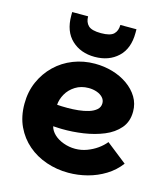

<svg xmlns="http://www.w3.org/2000/svg" viewBox="-117 -880 852 978"><g transform="rotate(15 309.0 -391.0)"><path d="M334 7Q273 7 217.5 -12Q162 -31 119.5 -67.5Q77 -104 52.5 -156Q28 -208 28 -275Q28 -339 51.5 -392Q75 -445 115.5 -484Q156 -523 209.5 -544Q263 -565 323 -565Q372 -565 416.5 -552Q461 -539 496.5 -514Q532 -489 552.5 -455Q573 -421 573 -379Q573 -326 543 -291Q513 -256 464.5 -236Q416 -216 358.5 -207.5Q301 -199 245 -200Q238 -200 228.5 -200.5Q219 -201 211 -201.5Q203 -202 199 -202Q205 -179 224.5 -160.5Q244 -142 274 -131Q304 -120 336 -120Q368 -120 397.5 -131Q427 -142 451 -159Q475 -176 492 -197L600 -112Q570 -72 527 -45.5Q484 -19 434.5 -6Q385 7 334 7ZM246 -311Q273 -311 302 -314Q331 -317 355.5 -324.5Q380 -332 395.5 -345.5Q411 -359 411 -380Q411 -397 399 -410Q387 -423 367 -430Q347 -437 324 -437Q284 -437 254 -418Q224 -399 208 -370.5Q192 -342 190 -313Q199 -312 214.5 -311.5Q230 -311 246 -311ZM311 -598Q237 -598 189.5 -642.5Q142 -687 142 -770V-789H226Q226 -758 244 -740.5Q262 -723 311 -723Q360 -723 378 -740.5Q396 -758 396 -789H481V-770Q481 -687 433.5 -642.5Q386 -598 311 -598Z"/></g></svg>

Font: Parkinsans
Style: Bold
Weight: 700
Designer: Red Stone, Indian Type Foundry
Foundry: Indian Type Foundry
Version: Version 1.000